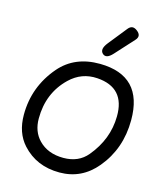

<svg xmlns="http://www.w3.org/2000/svg" viewBox="-148 -1140 1094 1279"><g transform="rotate(15 399.0 -500.0)"><path d="M638.7 -1016.1Q675.3 -987.3 645.5 -954.6L529.8 -827.6Q487.3 -780.8 459.5 -808.1Q433.1 -834 473.1 -883.8L574.7 -1010.7Q602.5 -1045.4 638.7 -1016.1ZM466.3 -641.1Q357.4 -648.4 277.3 -571.3Q158.7 -457 158.7 -280.8Q158.7 -191.9 212.9 -135.7Q276.4 -69.8 384.3 -69.8Q488.8 -69.8 548.3 -141.6Q656.2 -271 658.2 -428.7Q661.1 -627.9 466.3 -641.1ZM460.4 -738.3Q756.8 -734.9 756.3 -429.2Q755.9 -231.9 637.7 -90.3Q537.1 30.8 384.3 30.8Q225.1 30.8 126.5 -78.1Q56.2 -155.8 56.2 -279.8Q56.2 -473.6 183.6 -622.1Q285.6 -740.2 460.4 -738.3Z"/></g></svg>

Font: Comic Relief
Style: Regular
Weight: 400
Designer: Jeff Davis
Foundry: Loudifier
Version: Version 1.0